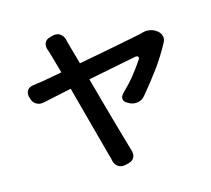

<svg xmlns="http://www.w3.org/2000/svg" viewBox="-117 -938 1234 1125"><g transform="rotate(-15 500.0 -376.0)"><path d="M893 -662Q911 -649 916.5 -629Q922 -609 911 -589Q870 -513 823.5 -449.5Q777 -386 719 -317Q703 -297 677.5 -291.5Q652 -286 628 -297L619 -302Q595 -313 592.5 -330.5Q590 -348 608 -366Q655 -412 684 -448.5Q713 -485 743 -529Q751 -541 746.5 -547.5Q742 -554 728 -552L435 -494Q453 -429 471 -363Q489 -297 506 -237Q523 -177 536 -131.5Q549 -86 556 -62Q559 -51 562 -42Q565 -33 566 -28Q574 -3 564 16Q554 35 528 41L510 45Q485 51 466 39Q447 27 441 2Q440 -4 437.5 -15Q435 -26 431 -37L315 -469L141 -432Q116 -427 96 -439Q76 -451 70 -476L67 -484Q61 -510 73 -527Q85 -544 111 -546Q119 -548 133 -549.5Q147 -551 162 -553L287 -576L253 -696Q249 -710 247 -716Q245 -722 243 -726Q235 -750 244 -768.5Q253 -787 279 -793L295 -797Q321 -803 339 -790.5Q357 -778 364 -753Q365 -749 364.5 -748.5Q364 -748 365.5 -744Q367 -740 371 -724L406 -599Q466 -610 527.5 -622Q589 -634 644 -644.5Q699 -655 739 -663Q779 -671 796 -675L807 -678Q827 -684 850 -680.5Q873 -677 890 -664Z"/></g></svg>

Font: Chiron GoRound TC SB
Style: Regular
Weight: 500
Designer: Ryoko NISHIZUKA 西塚涼子 (kana, bopomofo & ideographs); Paul D. Hunt (Latin, Greek & Cyrillic); Sandoll Communications 산돌커뮤니
Foundry: Adobe
Version: Version 1.000;hotconv 1.1.1;makeotfexe 2.6.0